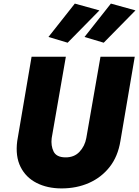

<svg xmlns="http://www.w3.org/2000/svg" viewBox="-20 -1016 775 1070"><path d="M357 -778 250 -810 397 -996 534 -958ZM558 -778 451 -810 598 -996 735 -958ZM156 -700H347L268 -246Q263 -204 278.5 -172Q294 -140 343 -139Q393 -138 423 -170Q453 -202 461 -247L540 -700H731L651 -230Q637 -144 591 -85.5Q545 -27 476 3.5Q407 34 323 34Q244 34 184 3.5Q124 -27 94.5 -86Q65 -145 76 -230Z"/></svg>

Font: Jost* Heavy
Style: Italic
Weight: 800
Italic angle: -10°
Version: Version 3.7